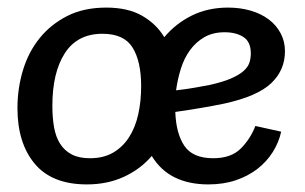

<svg xmlns="http://www.w3.org/2000/svg" viewBox="-20 -476 804 506"><path d="M26 -191Q26 -243 40.5 -291Q55 -339 84.5 -375.5Q114 -412 157.5 -434Q201 -456 260 -456Q317 -456 354.5 -434.5Q392 -413 413 -378Q443 -414 485.5 -435Q528 -456 581 -456Q613 -456 640.5 -448Q668 -440 688 -425Q708 -410 719.5 -388.5Q731 -367 731 -341Q731 -291 694.5 -256.5Q658 -222 571 -203Q542 -197 509.5 -191.5Q477 -186 442 -181Q444 -124 466 -91.5Q488 -59 542 -59Q589 -59 614.5 -84.5Q640 -110 653 -144L721 -129Q715 -101 699 -75.5Q683 -50 658.5 -31Q634 -12 601.5 -1Q569 10 529 10Q478 10 440.5 -8.5Q403 -27 380 -65Q350 -30 306.5 -10Q263 10 209 10Q117 10 71.5 -44.5Q26 -99 26 -191ZM118 -197Q118 -166 122.5 -140.5Q127 -115 138.5 -97Q150 -79 169 -69Q188 -59 217 -59Q253 -59 278.5 -74Q304 -89 320.5 -115Q337 -141 344.5 -175.5Q352 -210 352 -249Q352 -314 329.5 -350.5Q307 -387 250 -387Q184 -387 151 -336Q118 -285 118 -197ZM532 -252Q568 -260 589.5 -269.5Q611 -279 622.5 -289.5Q634 -300 637.5 -311.5Q641 -323 641 -335Q641 -366 621.5 -378.5Q602 -391 572 -391Q541 -391 518.5 -378Q496 -365 480.5 -343.5Q465 -322 456.5 -294.5Q448 -267 444 -238Q472 -241 493.5 -245Q515 -249 532 -252Z"/></svg>

Font: Zilla Slab Medium
Style: Regular
Weight: 500
Designer: Typotheque.com
Foundry: Typotheque type foundry
Version: Version 1.1; 2017